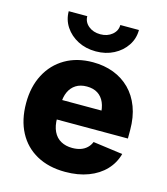

<svg xmlns="http://www.w3.org/2000/svg" viewBox="-114 -849 824 948"><g transform="rotate(15 298.0 -375.5)"><path d="M307.1 10.3Q222.7 10.3 161.1 -23.7Q99.6 -57.6 66.7 -120.1Q33.7 -182.6 33.7 -268.6Q33.7 -352.1 66.7 -415Q99.6 -478 159.9 -513.2Q220.2 -548.3 301.3 -548.3Q358.9 -548.3 407 -530Q455.1 -511.7 490.5 -476.3Q525.9 -440.9 545.2 -389.6Q564.5 -338.4 564.5 -272V-229H92.8V-328.6H483.4L404.3 -305.2Q404.3 -342.8 392.8 -369.4Q381.3 -396 358.9 -410.4Q336.4 -424.8 303.2 -424.8Q270 -424.8 247.3 -410.4Q224.6 -396 212.6 -369.9Q200.7 -343.8 200.7 -308.1V-236.3Q200.7 -195.8 214.1 -168Q227.5 -140.1 252.4 -126.5Q277.3 -112.8 310.5 -112.8Q334 -112.8 352.8 -119.1Q371.6 -125.5 385 -138.2Q398.4 -150.9 405.3 -168.5L557.1 -147.9Q544.4 -100.1 510.5 -64.5Q476.6 -28.8 425 -9.3Q373.5 10.3 307.1 10.3ZM299.3 -603.5Q248 -603.5 207.5 -624.5Q167 -645.5 143.3 -681.2Q119.6 -716.8 119.6 -760.7H214.4Q214.4 -731 238.5 -710.9Q262.7 -690.9 299.3 -690.9Q335 -690.9 359.1 -710.9Q383.3 -731 383.3 -760.7H478.5Q478.5 -716.8 454.8 -681.2Q431.2 -645.5 390.6 -624.5Q350.1 -603.5 299.3 -603.5Z"/></g></svg>

Font: Inter 17pt ExtraBold
Style: Regular
Weight: 800
Version: Version 4.001;git-66647c0bb